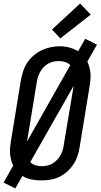

<svg xmlns="http://www.w3.org/2000/svg" viewBox="-28 -1006 565 1079"><path d="M58 53 -8 20 46 -75Q39 -90 34.5 -107.5Q30 -125 28.5 -143Q27 -161 29 -179.5Q31 -198 34 -217L90 -559Q95 -584 103 -608.5Q111 -633 126 -655Q141 -677 162 -695Q183 -713 207 -724Q231 -735 256 -740.5Q281 -746 306 -746Q335 -746 361.5 -739Q388 -732 411 -718L451 -788L517 -755L463 -660Q470 -645 474.5 -627.5Q479 -610 480.5 -592Q482 -574 480 -555.5Q478 -537 475 -518L419 -176Q415 -151 406.5 -126.5Q398 -102 383 -80Q368 -58 347.5 -40Q327 -22 303 -11Q279 0 253.5 4Q228 8 203 8Q175 8 148 2.5Q121 -3 98 -17ZM124 -211 367 -640Q355 -652 338 -657.5Q321 -663 302 -663Q287 -663 272 -659.5Q257 -656 243 -648.5Q229 -641 218 -629.5Q207 -618 199 -604Q191 -590 186 -575.5Q181 -561 179 -546ZM205 -72Q220 -72 235.5 -75Q251 -78 265 -86Q279 -94 290.5 -105.5Q302 -117 310 -130.5Q318 -144 323 -159Q328 -174 330 -189L386 -524L142 -95Q154 -83 170.5 -77.5Q187 -72 205 -72ZM311 -790 264 -840 422 -986 482 -924Z"/></svg>

Font: Iosevka Curly Medium Oblique
Style: Regular
Weight: 500
Italic angle: -9°
Monospace: yes
Designer: Belleve Invis
Foundry: Belleve Invis
Version: Version 11.1.0; ttfautohint (v1.8.3)